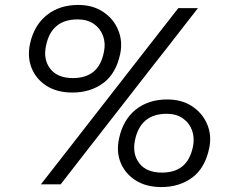

<svg xmlns="http://www.w3.org/2000/svg" viewBox="-20 -746 920 777"><path d="M273 -371.5Q211.5 -371.5 169 -398.2Q126.5 -425 108.2 -470Q90 -515 101.5 -569Q118 -644 169.5 -685Q221 -726 296.5 -726Q355.5 -726 397.5 -698Q439.5 -670 458.2 -624.8Q477 -579.5 466.5 -528Q449.5 -448 397.8 -409.8Q346 -371.5 273 -371.5ZM145.5 0Q189 -55.5 230 -108.2Q271 -161 324.5 -229.5L518.5 -478.5Q555.5 -526 585.5 -564.5Q615.5 -603 643.5 -638.8Q671.5 -674.5 701.5 -713H781Q751 -674.5 723.2 -638.8Q695.5 -603 665.2 -564.2Q635 -525.5 598 -478.5L404 -229.5Q350.5 -161 309.5 -108.2Q268.5 -55.5 225.5 0ZM275.5 -430Q326 -430 357.8 -455.2Q389.5 -480.5 400.5 -535.5Q408 -570.5 397 -600.8Q386 -631 359.8 -649.2Q333.5 -667.5 294 -667.5Q187.5 -667.5 166 -560Q154.5 -504.5 183.8 -467.2Q213 -430 275.5 -430ZM633 11Q571.5 11 529 -16Q486.5 -43 468.2 -87.8Q450 -132.5 462 -186.5Q478.5 -262 529.8 -302.8Q581 -343.5 657 -343.5Q716 -343.5 758 -315.5Q800 -287.5 818.8 -242.2Q837.5 -197 826.5 -145.5Q809.5 -65.5 757.8 -27.2Q706 11 633 11ZM635.5 -47.5Q686.5 -47.5 718 -72.8Q749.5 -98 761 -153Q768 -188.5 757.2 -218.5Q746.5 -248.5 720 -267Q693.5 -285.5 654.5 -285.5Q548 -285.5 526 -177.5Q515 -122.5 544 -85Q573 -47.5 635.5 -47.5Z"/></svg>

Font: Commissioner
Style: Italic
Weight: 400
Italic angle: -12°
Designer: Kostas Bartsokas
Foundry: Kostas Bartsokas
Version: Version 1.000; ttfautohint (v1.8.3)